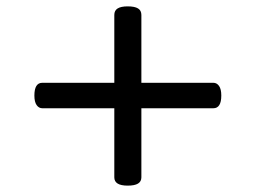

<svg xmlns="http://www.w3.org/2000/svg" viewBox="-20 -738 803 603"><path d="M381 -155Q360 -155 349.5 -161.5Q339 -168 339 -181V-691Q339 -705 349.5 -711.5Q360 -718 381 -718Q403 -718 413.5 -711.5Q424 -705 424 -691V-181Q424 -168 413.5 -161.5Q403 -155 381 -155ZM113 -398Q102 -398 95 -408Q88 -418 88 -438Q88 -478 113 -478H650Q661 -478 668 -468Q675 -458 675 -438Q675 -398 650 -398Z"/></svg>

Font: Playwrite BR
Style: Regular
Weight: 400
Designer: Veronika Burian, José Scaglione
Foundry: TypeTogether
Version: Version 1.002